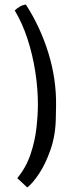

<svg xmlns="http://www.w3.org/2000/svg" viewBox="-20 -700 326 846"><path d="M100 126 56 85Q95 38 114.5 -20Q134 -78 140.5 -136Q147 -194 147 -239Q147 -310 135.5 -384Q124 -458 101.5 -527.5Q79 -597 45 -654Q53 -662 66 -670Q79 -678 94 -680Q158 -581 193.5 -465.5Q229 -350 227 -233L226 -181Q225 -105 203 -41.5Q181 22 152 65.5Q123 109 100 126Z"/></svg>

Font: Maname
Style: Regular
Weight: 400
Designer: Pathum Egodawatta
Foundry: mooniak
Version: Version 1.000; ttfautohint (v1.8.4.7-5d5b)